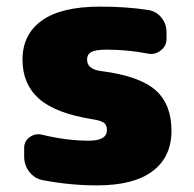

<svg xmlns="http://www.w3.org/2000/svg" viewBox="-20 -550 586 580"><path d="M288 -335Q402 -320 450 -277.5Q498 -235 498 -155Q498 -76 441 -33Q384 10 273 10Q191 10 108 -6Q84 -11 68.5 -31Q53 -51 53 -77V-103Q53 -124 70 -136Q87 -148 107 -143Q182 -125 248 -125Q303 -125 303 -157Q303 -172 294 -179Q285 -186 258 -190Q147 -208 97.5 -252Q48 -296 48 -370Q48 -446 106.5 -488Q165 -530 283 -530Q361 -530 427 -520Q452 -516 467.5 -497Q483 -478 483 -453V-432Q483 -411 465.5 -397.5Q448 -384 427 -388Q366 -400 302 -400Q269 -400 256 -393Q243 -386 243 -370Q243 -340 288 -335Z"/></svg>

Font: Rounded Mplus 1c Black
Style: Regular
Weight: 900
Version: Version 1.059.20150529